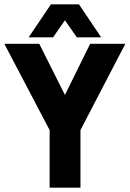

<svg xmlns="http://www.w3.org/2000/svg" viewBox="-20 -870 601 890"><path d="M281 -430 398 -667H561L353 -267V0H210V-267L0 -667H162ZM113 -697 216 -850H346L449 -697H336L281 -776L226 -697Z"/></svg>

Font: Epunda Sans
Style: Bold
Weight: 700
Designer: Simon Atzbach
Foundry: typofactur
Version: Version 2.204; ttfautohint (v1.8.4.7-5d5b)